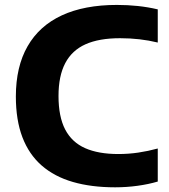

<svg xmlns="http://www.w3.org/2000/svg" viewBox="-20 -770 705 799"><path d="M459 9.5Q360 9.5 283.2 -12.8Q206.5 -35 153.5 -81.2Q100.5 -127.5 73.2 -199Q46 -270.5 46 -368.5Q46 -492.5 94.8 -577.5Q143.5 -662.5 237.2 -706Q331 -749.5 466.5 -749.5Q512 -749.5 554 -745Q596 -740.5 636.5 -731V-593Q599.5 -602 560.5 -606.5Q521.5 -611 479.5 -611Q392.5 -611 336 -585.8Q279.5 -560.5 251.5 -507.2Q223.5 -454 223.5 -370.5Q223.5 -284.5 251.2 -231.2Q279 -178 334.2 -153.5Q389.5 -129 472.5 -129Q515 -129 555.5 -135Q596 -141 636.5 -152V-14.5Q597.5 -3 552 3.2Q506.5 9.5 459 9.5Z"/></svg>

Font: Encode Sans SC SemiExpanded
Style: Bold
Weight: 700
Width: 6
Designer: Multiple Designers
Foundry: Impallari Type
Version: Version 3.002